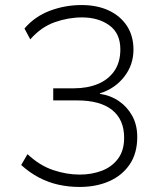

<svg xmlns="http://www.w3.org/2000/svg" viewBox="-20 -733 640 761"><path d="M295 8Q252 8 211.5 -1Q171 -10 134 -29.5Q97 -49 64 -79L89 -122Q137 -77 190.5 -59Q244 -41 296 -41Q343 -41 383 -56Q423 -71 447.5 -103.5Q472 -136 472 -187Q472 -259 424.5 -297Q377 -335 286 -335H191V-383H273Q326 -383 367.5 -400Q409 -417 433 -451.5Q457 -486 457 -537Q457 -601 413.5 -632.5Q370 -664 305 -664Q251 -664 197 -645Q143 -626 100 -577L77 -620Q118 -668 178 -690.5Q238 -713 303 -713Q365 -713 411 -691.5Q457 -670 483 -630.5Q509 -591 509 -536Q509 -476 472.5 -429Q436 -382 376 -363V-361Q418 -355 451 -332.5Q484 -310 504 -274Q524 -238 524 -190Q524 -126 494.5 -82Q465 -38 413.5 -15Q362 8 295 8Z"/></svg>

Font: Nunito Sans 7pt ExtraLight
Style: Regular
Weight: 250
Designer: Vernon Adams
Foundry: Vernon Adams
Version: Version 3.101;gftools[0.9.27]